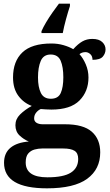

<svg xmlns="http://www.w3.org/2000/svg" viewBox="-20 -786 600 1046"><path d="M236 240Q2 240 2 101Q2 48 37 19Q72 -10 137 -15Q110 -26 87 -47.5Q64 -69 64 -104Q64 -137 89 -162Q114 -187 153 -209Q109 -225 80 -264Q51 -303 51 -364Q51 -452 102 -500.5Q153 -549 260 -549Q295 -549 326 -540Q357 -531 379 -518Q405 -547 429 -560.5Q453 -574 483 -574Q519 -574 537 -557Q555 -540 555 -517Q555 -495 540 -477.5Q525 -460 484 -460Q484 -480 472 -491Q460 -502 446 -502Q426 -502 413 -491Q433 -469 447.5 -435Q462 -401 462 -364Q462 -288 413 -238.5Q364 -189 260 -189Q249 -189 230 -190Q211 -191 202 -192Q188 -186 177 -172.5Q166 -159 166 -141Q166 -125 179 -117Q192 -109 213 -109H334Q434 -109 480 -68.5Q526 -28 526 44Q526 136 455 188Q384 240 236 240ZM257 -248Q297 -248 311 -279.5Q325 -311 325 -365Q325 -421 310.5 -455Q296 -489 256 -489Q217 -489 202 -454Q187 -419 187 -364Q187 -312 202.5 -280Q218 -248 257 -248ZM238 180Q326 180 366 154.5Q406 129 406 80Q406 48 386 35.5Q366 23 325 23H209Q189 23 168.5 28.5Q148 34 134 50Q120 66 120 99Q120 180 238 180ZM206 -616Q215 -637 231 -664Q247 -691 266 -718Q285 -745 301 -766H361V-753Q351 -723 339.5 -681Q328 -639 322 -606H206Z"/></svg>

Font: Noto Serif Yezidi
Style: Bold
Weight: 700
Designer: Dalton Maag Ltd
Foundry: Dalton Maag Ltd
Version: Version 1.001; ttfautohint (v1.8.4.7-5d5b)